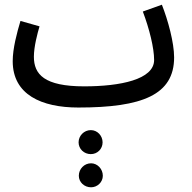

<svg xmlns="http://www.w3.org/2000/svg" viewBox="-20 -436 814 816"><path d="M313 21C585 21 720 -33 720 -192C720 -255 694 -350 668 -416L587 -387C615 -313 635 -232 635 -181C635 -98 491 -69 338 -69C168 -69 124 -120 124 -195C124 -237 139 -294 148 -324L67 -347C52 -297 34 -230 34 -176C34 -34 156 21 313 21ZM366 219C394 219 416 197 416 169C416 141 394 117 366 117C337 117 314 141 314 169C314 197 337 219 366 219ZM367 360C394 360 417 338 417 311C417 282 394 258 367 258C338 258 315 282 315 311C315 338 338 360 367 360Z"/></svg>

Font: Noto Sans Arabic ExtCond Med
Style: Regular
Weight: 500
Width: 2
Designer: Monotype Design Team, Nadine Chahine, Nizar Qandah and Khaled Hosny
Foundry: Monotype Imaging Inc.
Version: Version 2.012